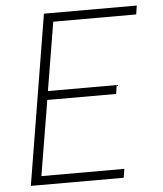

<svg xmlns="http://www.w3.org/2000/svg" viewBox="-53 -781 705 828"><g transform="rotate(-5 300.0 -367.5)"><path d="M47 0 168 -735H570L564 -697H205L156 -401H454L448 -363H150L96 -38H455L449 0Z"/></g></svg>

Font: Iosevka Extralight Extended
Style: Italic
Weight: 200
Width: 7
Italic angle: -9°
Monospace: yes
Designer: Belleve Invis
Foundry: Belleve Invis
Version: Version 32.5.0; ttfautohint (v1.8.4)